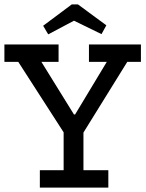

<svg xmlns="http://www.w3.org/2000/svg" viewBox="-22 -852 664 872"><path d="M556 -571 357 -250V-79H470V0H159V-79H267V-251L61 -571H-2V-650H244V-571H166L314 -332H319L463 -571H382V-650H618V-571ZM439 -697 314 -758 197 -696 174 -735 304 -832H332L461 -737Z"/></svg>

Font: Zilla Slab Medium
Style: Regular
Weight: 500
Designer: Typotheque.com
Foundry: Typotheque type foundry
Version: Version 1.1; 2017